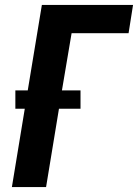

<svg xmlns="http://www.w3.org/2000/svg" viewBox="-20 -755 557 775"><path d="M28 0 80 -316H42V-390H92L149 -735H517L499 -621H269L230 -390H305V-316H218L166 0Z"/></svg>

Font: Iosevka Curly Heavy
Style: Italic
Weight: 900
Italic angle: -9°
Monospace: yes
Designer: Belleve Invis
Foundry: Belleve Invis
Version: Version 22.1.2; ttfautohint (v1.8.4)